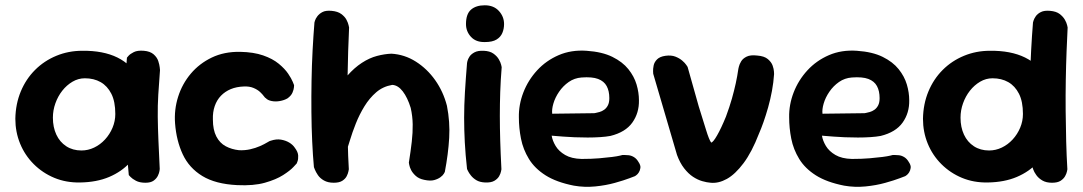

<svg xmlns="http://www.w3.org/2000/svg" viewBox="-20 -691 4094 726"><path d="M283 -1Q230 0 185.5 -18.5Q141 -37 107.5 -70.5Q74 -104 56 -148Q38 -192 38 -242Q39 -298 58.5 -345Q78 -392 112.5 -426.5Q147 -461 193 -480Q239 -499 291 -499Q370 -500 424 -473.5Q478 -447 506.5 -391.5Q535 -336 535 -250Q535 -200 519 -155.5Q503 -111 471.5 -76.5Q440 -42 393 -22Q346 -2 283 -1ZM288 -122Q313 -122 336 -133Q359 -144 377 -163.5Q395 -183 405.5 -208Q416 -233 416 -260Q416 -307 401 -336.5Q386 -366 360.5 -380.5Q335 -395 301 -395Q276 -395 254 -382Q232 -369 215.5 -348Q199 -327 189.5 -300.5Q180 -274 180 -246Q180 -210 193 -182Q206 -154 230.5 -138Q255 -122 288 -122ZM530 0Q508 0 494 -7.5Q480 -15 473.5 -22Q467 -29 467 -29Q460 -102 455.5 -173Q451 -244 452 -318.5Q453 -393 460 -473Q460 -473 466 -480Q472 -487 486 -494Q500 -501 524 -499Q548 -497 561 -485.5Q574 -474 578.5 -460Q583 -446 584 -436Q585 -426 585 -426Q581 -375 578.5 -333Q576 -291 576.5 -249.5Q577 -208 579 -161Q581 -114 584 -52Q584 -52 583 -44.5Q582 -37 577 -26.5Q572 -16 561 -8Q550 0 530 0Z M877 9Q795 5 745 -25.5Q695 -56 671 -107.5Q647 -159 642 -224Q638 -276 653.5 -325Q669 -374 701.5 -412.5Q734 -451 781 -473.5Q828 -496 888 -495Q939 -494 975 -481.5Q1011 -469 1034 -450Q1057 -431 1069.5 -412.5Q1082 -394 1087 -381.5Q1092 -369 1092 -369Q1092 -369 1091.5 -361Q1091 -353 1086 -341Q1081 -329 1067 -319Q1055 -312 1038.5 -309Q1022 -306 1007 -309Q992 -312 985 -320Q983 -320 978 -327Q973 -334 963.5 -343Q954 -352 938.5 -358.5Q923 -365 902 -364Q874 -363 852.5 -354Q831 -345 815.5 -329Q800 -313 792 -290Q784 -267 785 -239Q785 -200 798 -175Q811 -150 833.5 -138Q856 -126 884 -123Q906 -122 926 -126.5Q946 -131 963 -138.5Q980 -146 990.5 -152.5Q1001 -159 1004 -159Q1025 -166 1042.5 -163Q1060 -160 1073.5 -152Q1087 -144 1095 -132Q1107 -116 1107.5 -102.5Q1108 -89 1105 -81Q1102 -73 1102 -73Q1102 -73 1089.5 -59.5Q1077 -46 1050.5 -29Q1024 -12 981.5 0Q939 12 877 9Z M1584 -11Q1564 -15 1552 -26Q1540 -37 1534.5 -48Q1529 -59 1527.5 -67.5Q1526 -76 1526 -76Q1533 -120 1537 -155Q1541 -190 1540.5 -221Q1540 -252 1533 -283Q1521 -322 1503 -345.5Q1485 -369 1463 -370Q1428 -364 1402.5 -342Q1377 -320 1358 -289Q1339 -258 1325.5 -224Q1312 -190 1303 -160Q1294 -130 1287 -111Q1279 -93 1272.5 -92.5Q1266 -92 1261 -103.5Q1256 -115 1252.5 -132Q1249 -149 1247.5 -166Q1246 -183 1245.5 -193Q1245 -203 1244 -199L1208 -264L1245 -329Q1267 -375 1293.5 -405Q1320 -435 1348.5 -453.5Q1377 -472 1405.5 -479.5Q1434 -487 1460 -488Q1510 -485 1552.5 -458Q1595 -431 1625.5 -388Q1656 -345 1670 -291Q1682 -230 1678.5 -169.5Q1675 -109 1662 -41Q1662 -41 1658.5 -34.5Q1655 -28 1645.5 -21Q1636 -14 1621.5 -10Q1607 -6 1584 -11ZM1242 0Q1220 0 1205 -8.5Q1190 -17 1182 -29Q1174 -41 1170.5 -50Q1167 -59 1167 -59Q1163 -102 1160.5 -155.5Q1158 -209 1157.5 -267.5Q1157 -326 1158 -385Q1159 -444 1162 -500.5Q1165 -557 1169 -606Q1169 -606 1171 -613Q1173 -620 1180 -629.5Q1187 -639 1199.5 -645.5Q1212 -652 1234 -650Q1257 -648 1270.5 -638Q1284 -628 1290 -616.5Q1296 -605 1298 -596Q1300 -587 1300 -587Q1298 -548 1296.5 -497Q1295 -446 1294 -389Q1293 -332 1293.5 -272.5Q1294 -213 1295 -156.5Q1296 -100 1299 -51Q1299 -51 1297.5 -43Q1296 -35 1291 -25Q1286 -15 1274.5 -7.5Q1263 0 1242 0Z M1814 -1Q1794 -2 1781.5 -9.5Q1769 -17 1761 -27Q1753 -37 1749.5 -44.5Q1746 -52 1746 -52Q1740 -106 1737.5 -153Q1735 -200 1735 -246Q1735 -292 1738 -342Q1741 -392 1746 -453Q1746 -453 1747.5 -460Q1749 -467 1755 -476.5Q1761 -486 1774 -493Q1787 -500 1809 -499Q1832 -498 1845.5 -488.5Q1859 -479 1866 -467Q1873 -455 1875 -446Q1877 -437 1877 -437Q1873 -388 1871.5 -343Q1870 -298 1870 -253Q1870 -208 1871.5 -158.5Q1873 -109 1876 -51Q1876 -51 1874.5 -43Q1873 -35 1867.5 -25Q1862 -15 1849.5 -7.5Q1837 0 1814 -1ZM1814 -532Q1780 -531 1761 -551.5Q1742 -572 1742 -600Q1742 -638 1761 -654.5Q1780 -671 1813 -671Q1847 -671 1866.5 -649.5Q1886 -628 1886 -600Q1886 -582 1879.5 -566.5Q1873 -551 1857.5 -541.5Q1842 -532 1814 -532Z M2150 11Q2084 -2 2043 -28Q2002 -54 1980 -90Q1958 -126 1950 -166.5Q1942 -207 1942 -247Q1941 -295 1959 -341.5Q1977 -388 2011 -425Q2045 -462 2092.5 -482.5Q2140 -503 2198 -499Q2257 -495 2295.5 -476Q2334 -457 2356 -429.5Q2378 -402 2387 -371.5Q2396 -341 2396 -312Q2397 -264 2371 -227.5Q2345 -191 2288 -177Q2272 -174 2249.5 -172.5Q2227 -171 2202 -171Q2177 -171 2153 -172Q2129 -173 2109.5 -174.5Q2090 -176 2078 -177Q2066 -178 2066 -178Q2069 -159 2081 -139Q2093 -119 2117 -105Q2141 -91 2179 -90Q2217 -90 2246 -92.5Q2275 -95 2294.5 -97.5Q2314 -100 2324 -102.5Q2334 -105 2334 -105Q2334 -105 2340.5 -105Q2347 -105 2357 -104Q2367 -103 2377 -97Q2387 -91 2394 -79Q2403 -66 2401.5 -56Q2400 -46 2395.5 -39Q2391 -32 2386 -28.5Q2381 -25 2381 -25Q2381 -25 2360 -17Q2339 -9 2305 0.5Q2271 10 2230.5 14Q2190 18 2150 11ZM2068 -261 2227 -263Q2227 -263 2232.5 -264Q2238 -265 2247 -267.5Q2256 -270 2264.5 -276Q2273 -282 2278.5 -292.5Q2284 -303 2284 -320Q2284 -347 2274 -365.5Q2264 -384 2241.5 -392.5Q2219 -401 2179 -398Q2152 -396 2130.5 -381Q2109 -366 2094 -344Q2079 -322 2072.5 -299.5Q2066 -277 2068 -261Z M2667 0Q2653 -1 2635.5 -6Q2618 -11 2600.5 -22.5Q2583 -34 2567 -54.5Q2551 -75 2540 -105L2450 -412Q2450 -412 2449.5 -421Q2449 -430 2451.5 -443Q2454 -456 2464.5 -466.5Q2475 -477 2496 -480Q2518 -483 2533.5 -477Q2549 -471 2559.5 -462Q2570 -453 2575 -445.5Q2580 -438 2580 -438L2622 -289Q2639 -235 2650 -199Q2661 -163 2669 -152Q2676 -152 2691.5 -179Q2707 -206 2725 -250Q2739 -288 2747.5 -318Q2756 -348 2762 -375.5Q2768 -403 2772 -431Q2772 -431 2774 -439.5Q2776 -448 2782.5 -459Q2789 -470 2803.5 -477Q2818 -484 2843 -481Q2870 -479 2883.5 -467.5Q2897 -456 2901.5 -443Q2906 -430 2906.5 -420.5Q2907 -411 2907 -411Q2905 -380 2899 -347.5Q2893 -315 2884.5 -285Q2876 -255 2867 -229.5Q2858 -204 2850 -186Q2823 -116 2791.5 -74Q2760 -32 2728.5 -14.5Q2697 3 2667 0Z M3172 11Q3106 -2 3065 -28Q3024 -54 3002 -90Q2980 -126 2972 -166.5Q2964 -207 2964 -247Q2963 -295 2981 -341.5Q2999 -388 3033 -425Q3067 -462 3114.5 -482.5Q3162 -503 3220 -499Q3279 -495 3317.5 -476Q3356 -457 3378 -429.5Q3400 -402 3409 -371.5Q3418 -341 3418 -312Q3419 -264 3393 -227.5Q3367 -191 3310 -177Q3294 -174 3271.5 -172.5Q3249 -171 3224 -171Q3199 -171 3175 -172Q3151 -173 3131.5 -174.5Q3112 -176 3100 -177Q3088 -178 3088 -178Q3091 -159 3103 -139Q3115 -119 3139 -105Q3163 -91 3201 -90Q3239 -90 3268 -92.5Q3297 -95 3316.5 -97.5Q3336 -100 3346 -102.5Q3356 -105 3356 -105Q3356 -105 3362.5 -105Q3369 -105 3379 -104Q3389 -103 3399 -97Q3409 -91 3416 -79Q3425 -66 3423.5 -56Q3422 -46 3417.5 -39Q3413 -32 3408 -28.5Q3403 -25 3403 -25Q3403 -25 3382 -17Q3361 -9 3327 0.5Q3293 10 3252.5 14Q3212 18 3172 11ZM3090 -261 3249 -263Q3249 -263 3254.5 -264Q3260 -265 3269 -267.5Q3278 -270 3286.5 -276Q3295 -282 3300.5 -292.5Q3306 -303 3306 -320Q3306 -347 3296 -365.5Q3286 -384 3263.5 -392.5Q3241 -401 3201 -398Q3174 -396 3152.5 -381Q3131 -366 3116 -344Q3101 -322 3094.5 -299.5Q3088 -277 3090 -261Z M3715 -1Q3662 0 3617.5 -18.5Q3573 -37 3539.5 -70.5Q3506 -104 3488 -148Q3470 -192 3470 -242Q3471 -298 3490.5 -345Q3510 -392 3544.5 -426.5Q3579 -461 3625 -480Q3671 -499 3723 -499Q3802 -500 3856 -473.5Q3910 -447 3938.5 -391.5Q3967 -336 3967 -250Q3967 -200 3951 -155.5Q3935 -111 3903.5 -76.5Q3872 -42 3825 -22Q3778 -2 3715 -1ZM3720 -122Q3745 -122 3768 -133Q3791 -144 3809 -163.5Q3827 -183 3837.5 -208Q3848 -233 3848 -260Q3848 -307 3833 -336.5Q3818 -366 3792.5 -380.5Q3767 -395 3733 -395Q3708 -395 3686 -382Q3664 -369 3647.5 -348Q3631 -327 3621.5 -300.5Q3612 -274 3612 -246Q3612 -210 3625 -182Q3638 -154 3662.5 -138Q3687 -122 3720 -122ZM3958 0Q3936 0 3921.5 -8.5Q3907 -17 3898.5 -29Q3890 -41 3887 -50Q3884 -59 3884 -59Q3879 -102 3876.5 -155.5Q3874 -209 3873.5 -267.5Q3873 -326 3874.5 -385Q3876 -444 3879 -500.5Q3882 -557 3886 -606Q3886 -606 3888 -613Q3890 -620 3896.5 -629.5Q3903 -639 3916 -645.5Q3929 -652 3951 -650Q3974 -648 3987 -638Q4000 -628 4006.5 -616.5Q4013 -605 4015 -596Q4017 -587 4017 -587Q4015 -548 4013 -497Q4011 -446 4010 -389Q4009 -332 4009.5 -272.5Q4010 -213 4011.5 -156.5Q4013 -100 4016 -51Q4016 -51 4014.5 -43Q4013 -35 4007.5 -25Q4002 -15 3990.5 -7.5Q3979 0 3958 0Z"/></svg>

Font: Sour Gummy Black SemiBold
Style: Regular
Weight: 600
Version: Version 1.000